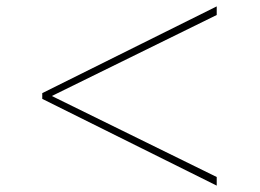

<svg xmlns="http://www.w3.org/2000/svg" viewBox="-20 -717 816 602"><path d="M659.5 -135 112.5 -407V-425L659.5 -697V-670L142.5 -416L659.5 -162Z"/></svg>

Font: Spartan Thin Thin
Style: Regular
Weight: 250
Version: Version 1.004